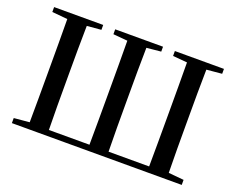

<svg xmlns="http://www.w3.org/2000/svg" viewBox="-116 -939 1404 1143"><g transform="rotate(20 586.0 -367.5)"><path d="M207 0H1124V-32L1027 -41C1025 -141 1025 -242 1025 -347V-391C1025 -494 1025 -596 1027 -695L1124 -704V-735H813V-704L904 -696C905 -596 905 -494 905 -391V-347C905 -240 905 -137 904 -37H647C645 -137 645 -240 645 -347V-391C645 -494 645 -596 647 -695L738 -704V-735H435V-704L526 -696C527 -596 527 -494 527 -391V-347C527 -241 527 -139 526 -37H269C267 -137 267 -240 267 -347V-391C267 -494 267 -596 269 -696L359 -704V-735H48V-704L146 -695C147 -596 147 -494 147 -391V-347C147 -242 147 -141 146 -41L48 -32V0Z"/></g></svg>

Font: Noto Serif CJK HK SemiBold
Style: Regular
Weight: 600
Designer: Ryoko NISHIZUKA 西塚涼子 (kana & ideographs); Frank Grießhammer (Latin, Greek & Cyrillic); Wenlong ZHANG 张文龙 (bopomofo); San
Foundry: Adobe
Version: Version 2.001;hotconv 1.1.0;makeotfexe 2.6.0